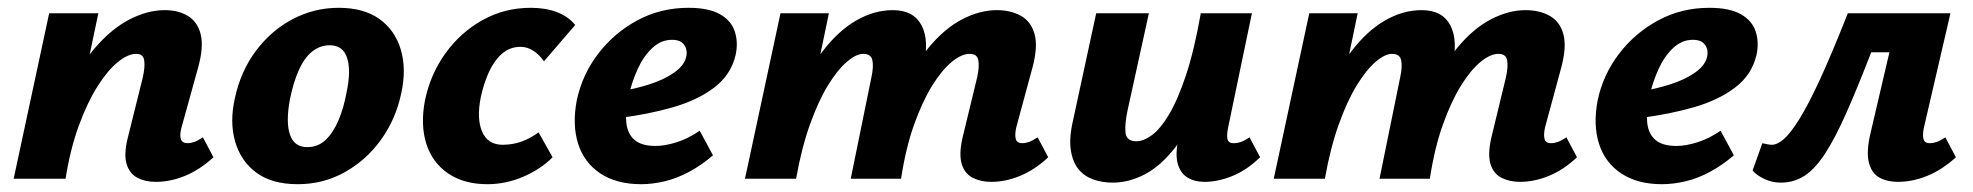

<svg xmlns="http://www.w3.org/2000/svg" viewBox="-20 -458 5055 492"><path d="M379 8Q352 8 332 -2.5Q312 -13 304.5 -37.5Q297 -62 307 -103L346 -260Q352 -287 349.5 -303.5Q347 -320 329 -320Q308 -320 282 -299Q256 -278 230 -237Q204 -196 182 -136Q160 -76 148 0H80Q105 -117 141.5 -199.5Q178 -282 221.5 -333Q265 -384 311.5 -408Q358 -432 402 -432Q438 -432 462.5 -416.5Q487 -401 494.5 -369Q502 -337 488 -286L445 -131Q440 -112 443.5 -101.5Q447 -91 461 -91Q468 -91 477 -94Q486 -97 500 -106L527 -55Q492 -23 454.5 -7.5Q417 8 379 8ZM15 0 106 -424H232L143 0Z M743 14Q677 14 637 -15.5Q597 -45 582.5 -95.5Q568 -146 582 -207Q597 -276 636 -328Q675 -380 730 -409Q785 -438 848 -438Q912 -438 952 -409.5Q992 -381 1007 -331Q1022 -281 1008 -218Q994 -152 956 -99.5Q918 -47 863 -16.5Q808 14 743 14ZM767 -81Q795 -81 814.5 -99.5Q834 -118 847.5 -150Q861 -182 868 -221Q880 -277 869.5 -309.5Q859 -342 825 -342Q800 -342 780 -326Q760 -310 746 -279Q732 -248 723 -204Q712 -145 723 -113Q734 -81 767 -81Z M1229 14Q1169 14 1128.5 -13.5Q1088 -41 1072.5 -89.5Q1057 -138 1069 -201Q1083 -268 1121.5 -321.5Q1160 -375 1216.5 -406.5Q1273 -438 1340 -438Q1378 -438 1407 -427Q1436 -416 1454 -394L1374 -301Q1362 -318 1346.5 -328Q1331 -338 1314 -338Q1286 -338 1265.5 -319.5Q1245 -301 1232 -271.5Q1219 -242 1212 -209Q1201 -154 1215.5 -120.5Q1230 -87 1268 -87Q1295 -87 1318.5 -96Q1342 -105 1360 -119L1396 -55Q1365 -24 1320.5 -5Q1276 14 1229 14Z M1623 14Q1560 14 1518.5 -13.5Q1477 -41 1461.5 -89.5Q1446 -138 1458 -201Q1472 -267 1513 -320.5Q1554 -374 1613.5 -406Q1673 -438 1744 -438Q1796 -438 1825 -421.5Q1854 -405 1863 -377Q1872 -349 1865 -317Q1853 -266 1810 -233.5Q1767 -201 1704 -183Q1641 -165 1569 -156L1564 -223Q1607 -230 1644.5 -242Q1682 -254 1707.5 -272Q1733 -290 1738 -311Q1741 -321 1738.5 -331.5Q1736 -342 1727.5 -349Q1719 -356 1702 -356Q1674 -356 1651.5 -335Q1629 -314 1614 -281Q1599 -248 1590 -209Q1582 -172 1585 -143.5Q1588 -115 1606 -99.5Q1624 -84 1660 -84Q1684 -84 1714 -93.5Q1744 -103 1773 -123L1807 -60Q1778 -35 1746.5 -18Q1715 -1 1683.5 6.5Q1652 14 1623 14Z M2520 8Q2493 8 2472.5 -2.5Q2452 -13 2444.5 -37.5Q2437 -62 2446 -103L2484 -260Q2490 -287 2487 -303.5Q2484 -320 2465 -320Q2444 -320 2419 -299.5Q2394 -279 2369 -239Q2344 -199 2322.5 -139Q2301 -79 2289 0H2223Q2247 -118 2281.5 -200.5Q2316 -283 2358 -334Q2400 -385 2445.5 -408.5Q2491 -432 2534 -432Q2570 -432 2596 -417.5Q2622 -403 2631 -371Q2640 -339 2626 -286L2584 -131Q2580 -112 2583 -101.5Q2586 -91 2600 -91Q2607 -91 2616 -94Q2625 -97 2639 -106L2666 -55Q2632 -23 2594.5 -7.5Q2557 8 2520 8ZM1889 0 1980 -424H2104L2016 0ZM1959 0Q1981 -110 2014 -191.5Q2047 -273 2087.5 -326Q2128 -379 2174 -405.5Q2220 -432 2268 -432Q2321 -432 2341.5 -393Q2362 -354 2346 -286L2277 0H2160L2213 -260Q2219 -287 2215.5 -303.5Q2212 -320 2192 -320Q2174 -320 2150 -299.5Q2126 -279 2101.5 -239Q2077 -199 2055.5 -139Q2034 -79 2020 0Z M2831 10Q2805 10 2782 2Q2759 -6 2744 -24Q2729 -42 2724 -73Q2719 -104 2730 -151L2789 -424H2924L2870 -178Q2862 -142 2864 -119Q2866 -96 2892 -96Q2910 -96 2931.5 -111.5Q2953 -127 2975.5 -164.5Q2998 -202 3019 -265Q3040 -328 3057 -424H3120Q3096 -299 3063.5 -215Q3031 -131 2993 -82Q2955 -33 2914 -11.5Q2873 10 2831 10ZM3067 8Q3041 8 3023 -3Q3005 -14 2998 -38.5Q2991 -63 3000 -103L3066 -424H3188L3127 -131Q3123 -111 3125.5 -101Q3128 -91 3142 -91Q3150 -91 3159 -94Q3168 -97 3182 -106L3209 -55Q3175 -22 3138 -7Q3101 8 3067 8Z M3875 8Q3848 8 3827.5 -2.5Q3807 -13 3799.5 -37.5Q3792 -62 3801 -103L3839 -260Q3845 -287 3842 -303.5Q3839 -320 3820 -320Q3799 -320 3774 -299.5Q3749 -279 3724 -239Q3699 -199 3677.5 -139Q3656 -79 3644 0H3578Q3602 -118 3636.5 -200.5Q3671 -283 3713 -334Q3755 -385 3800.5 -408.5Q3846 -432 3889 -432Q3925 -432 3951 -417.5Q3977 -403 3986 -371Q3995 -339 3981 -286L3939 -131Q3935 -112 3938 -101.5Q3941 -91 3955 -91Q3962 -91 3971 -94Q3980 -97 3994 -106L4021 -55Q3987 -23 3949.5 -7.5Q3912 8 3875 8ZM3244 0 3335 -424H3459L3371 0ZM3314 0Q3336 -110 3369 -191.5Q3402 -273 3442.5 -326Q3483 -379 3529 -405.5Q3575 -432 3623 -432Q3676 -432 3696.5 -393Q3717 -354 3701 -286L3632 0H3515L3568 -260Q3574 -287 3570.5 -303.5Q3567 -320 3547 -320Q3529 -320 3505 -299.5Q3481 -279 3456.5 -239Q3432 -199 3410.5 -139Q3389 -79 3375 0Z M4239 14Q4176 14 4134.5 -13.5Q4093 -41 4077.5 -89.5Q4062 -138 4074 -201Q4088 -267 4129 -320.5Q4170 -374 4229.5 -406Q4289 -438 4360 -438Q4412 -438 4441 -421.5Q4470 -405 4479 -377Q4488 -349 4481 -317Q4469 -266 4426 -233.5Q4383 -201 4320 -183Q4257 -165 4185 -156L4180 -223Q4223 -230 4260.5 -242Q4298 -254 4323.5 -272Q4349 -290 4354 -311Q4357 -321 4354.5 -331.5Q4352 -342 4343.5 -349Q4335 -356 4318 -356Q4290 -356 4267.5 -335Q4245 -314 4230 -281Q4215 -248 4206 -209Q4198 -172 4201 -143.5Q4204 -115 4222 -99.5Q4240 -84 4276 -84Q4300 -84 4330 -93.5Q4360 -103 4389 -123L4423 -60Q4394 -35 4362.5 -18Q4331 -1 4299.5 6.5Q4268 14 4239 14Z M4543 10Q4521 10 4501 0.5Q4481 -9 4471 -21L4496 -91Q4505 -89 4510.5 -88Q4516 -87 4520 -87Q4534 -87 4550.5 -101Q4567 -115 4590 -151.5Q4613 -188 4643.5 -254Q4674 -320 4715 -424H4897L4879 -324H4775Q4739 -231 4710.5 -167Q4682 -103 4656.5 -64Q4631 -25 4604 -7.5Q4577 10 4543 10ZM4843 8Q4816 8 4796 -3Q4776 -14 4769 -41.5Q4762 -69 4773 -116L4845 -424H4978L4910 -131Q4906 -112 4909 -101.5Q4912 -91 4925 -91Q4933 -91 4942 -94Q4951 -97 4965 -106L4992 -55Q4957 -23 4919 -7.5Q4881 8 4843 8Z"/></svg>

Font: Ysabeau Office ExtraBold
Style: Italic
Weight: 800
Italic angle: -12°
Designer: Christian Thalmann (Catharsis Fonts)
Version: Version 2.001;gftools[0.9.30]; featfreeze: tnum,lnum,ss02